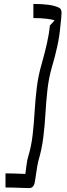

<svg xmlns="http://www.w3.org/2000/svg" viewBox="-20 -806 343 978"><path d="M125 152Q113 152 91 151Q69 150 46 149.5Q23 149 8 149V77Q27 77 57 78Q87 79 109 80Q112 59 115.5 32Q119 5 123 -6Q140 -62 146.5 -120.5Q153 -179 156.5 -239Q160 -299 167.5 -360.5Q175 -422 193 -483Q208 -536 219 -584.5Q230 -633 234 -676L258 -702Q246 -707 217 -710.5Q188 -714 150 -714V-786Q194 -786 227 -781.5Q260 -777 280 -767Q294 -761 293.5 -739.5Q293 -718 287 -668Q283 -621 271.5 -568.5Q260 -516 244 -463Q228 -407 221.5 -347.5Q215 -288 211.5 -227.5Q208 -167 200.5 -106Q193 -45 175 15Q173 22 170 40Q167 58 164 78Q161 98 158.5 114.5Q156 131 153 136Q148 146 142.5 149Q137 152 125 152Z"/></svg>

Font: Syne Tactile
Style: Regular
Weight: 400
Designer: Lucas Descroix
Foundry: Bonjour Monde
Version: Version 2.100; ttfautohint (v1.8.3)